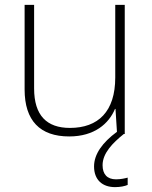

<svg xmlns="http://www.w3.org/2000/svg" viewBox="-20 -550 622 788"><path d="M401 128C401 79 442 37 488 0H492V-530H453V-232C453 -92 383 -25 267 -25C172 -25 120 -76 120 -187V-530H81V-183C81 -55 144 10 264 10C368 10 427 -43 452 -103H454L460 -9C400 35 366 83 366 133C366 189 401 218 452 218C474 218 492 214 504 209V179C493 182 476 186 456 186C420 186 401 165 401 128Z"/></svg>

Font: Noto Sans Sinhala ExtraLight
Style: Regular
Weight: 200
Designer: Jelle Bosma - Monotype Design Team
Foundry: Monotype Imaging Inc.
Version: Version 2.006